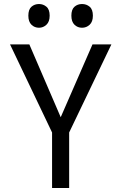

<svg xmlns="http://www.w3.org/2000/svg" viewBox="-20 -935 603 955"><path d="M239 0V-276L30 -714H126L282 -352L440 -714H534L324 -276V0ZM388 -797Q366 -797 350.5 -812Q335 -827 335 -857Q335 -888 350.5 -901.5Q366 -915 388 -915Q410 -915 426 -901.5Q442 -888 442 -857Q442 -827 426 -812Q410 -797 388 -797ZM174 -797Q152 -797 136.5 -812Q121 -827 121 -857Q121 -888 136.5 -901.5Q152 -915 174 -915Q195 -915 211 -901.5Q227 -888 227 -857Q227 -827 211 -812Q195 -797 174 -797Z"/></svg>

Font: Noto Sans Mono SemiCondensed
Style: Regular
Weight: 400
Width: 4
Designer: Monotype Design Team
Foundry: Monotype Imaging Inc.
Version: Version 2.010